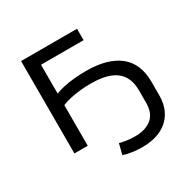

<svg xmlns="http://www.w3.org/2000/svg" viewBox="-192 -893 1265 1269"><g transform="rotate(-30 440.5 -258.0)"><path d="M540 189Q501 189 463.5 183.5Q426 178 398 168L418 88Q444 95 473.5 99Q503 103 534 103Q615 103 661 64.5Q707 26 707 -53V-150Q707 -246 646 -296Q585 -346 452 -346Q412 -346 372.5 -342Q333 -338 296.5 -330Q260 -322 231 -310V0H129V-705H556V-618H231V-398Q258 -409 296.5 -417.5Q335 -426 379.5 -430Q424 -434 467 -434Q631 -434 719 -364.5Q807 -295 807 -156V-54Q807 23 774.5 77.5Q742 132 682.5 160.5Q623 189 540 189Z"/></g></svg>

Font: Nunito Sans 7pt Expanded
Style: Regular
Weight: 400
Width: 7
Designer: Vernon Adams
Foundry: Vernon Adams
Version: Version 3.101;gftools[0.9.27]